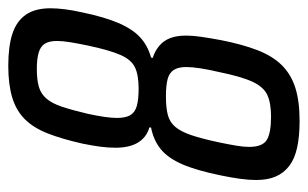

<svg xmlns="http://www.w3.org/2000/svg" viewBox="-160 -576 744 464"><g transform="rotate(-90 212.0 -344.0)"><path d="M152 8Q114 8 87 2Q60 -4 43 -17Q26 -30 17.5 -49.5Q9 -69 9 -97Q9 -115 12 -136.5Q15 -158 20 -182Q32 -241 47 -275.5Q62 -310 83.5 -327.5Q105 -345 136 -351V-355Q112 -362 99.5 -382.5Q87 -403 87 -437Q87 -454 89.5 -473.5Q92 -493 97 -517Q108 -566 121.5 -600.5Q135 -635 156 -656Q177 -677 208.5 -686.5Q240 -696 285 -696Q332 -696 362.5 -686Q393 -676 408.5 -653.5Q424 -631 424 -594Q424 -578 421.5 -558.5Q419 -539 414 -517Q403 -464 388.5 -430Q374 -396 354 -377.5Q334 -359 305 -351L304 -347Q322 -341 334 -330.5Q346 -320 352 -304.5Q358 -289 358 -266Q358 -250 355 -229.5Q352 -209 347 -182Q337 -131 323 -94.5Q309 -58 287 -35.5Q265 -13 232.5 -2.5Q200 8 152 8ZM162 -61Q195 -61 214.5 -70Q234 -79 246.5 -106Q259 -133 270 -187Q276 -213 279 -232.5Q282 -252 282 -266Q282 -285 275 -296Q268 -307 252.5 -311Q237 -315 211 -315Q184 -315 166.5 -310.5Q149 -306 137.5 -292.5Q126 -279 117.5 -254Q109 -229 100 -187Q95 -163 92 -145Q89 -127 89 -114Q89 -82 105.5 -71.5Q122 -61 162 -61ZM230 -381Q263 -381 281.5 -390Q300 -399 311.5 -425.5Q323 -452 334 -504Q339 -528 342 -546.5Q345 -565 345 -578Q345 -597 338.5 -607.5Q332 -618 317 -622.5Q302 -627 277 -627Q251 -627 234 -622Q217 -617 205.5 -603.5Q194 -590 186 -566Q178 -542 169 -504Q164 -481 161.5 -463.5Q159 -446 159 -433Q159 -413 165.5 -401.5Q172 -390 187.5 -385.5Q203 -381 230 -381Z"/></g></svg>

Font: Saira Condensed
Style: Italic
Weight: 400
Width: 3
Italic angle: -12°
Designer: Hector Gatti with collaboration of the Omnibus-Type team
Foundry: Omnibus-Type
Version: Version 1.100